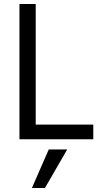

<svg xmlns="http://www.w3.org/2000/svg" viewBox="-20 -694 517 957"><path d="M139 243 223 51H315L204 243ZM158 -73H445V0H77V-674H158Z"/></svg>

Font: Hind Regular
Style: Regular
Weight: 400
Designer: Manushi Parikh, Satya Rajpurohit
Foundry: Indian Type Foundry
Version: Version 1.201;PS 1.0;hotconv 1.0.78;makeotf.lib2.5.61930; tt